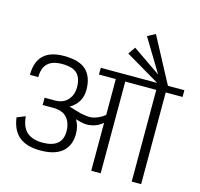

<svg xmlns="http://www.w3.org/2000/svg" viewBox="-143 -1221 1432 1375"><g transform="rotate(15 573.0 -533.0)"><path d="M1024 -730 845 -1066 787 -1035 935 -790 727 -933 690 -880 944 -730H526V-680H651V-414Q628 -395 603.5 -384.5Q579 -374 560 -370.5Q541 -367 514 -370.5Q487 -374 472.5 -377.5Q458 -381 427 -390.5Q396 -400 383 -404Q468 -455 468 -550Q468 -644 417.5 -694Q367 -744 251 -744Q49 -744 49 -550H111Q111 -685 251 -685Q333 -685 365.5 -651Q398 -617 398 -551Q398 -494 364 -456.5Q330 -419 270 -419H193V-365H269Q341 -365 374 -327Q407 -289 407 -226Q407 -105 261 -104Q184 -105 144 -141Q104 -177 97 -256L35 -231Q48 -136 103.5 -91Q159 -46 261 -46Q367 -46 422 -92.5Q477 -139 477 -227Q477 -285 450 -328Q489 -316 516.5 -312.5Q544 -309 580.5 -318Q617 -327 651 -355V0H721V-680H951V0H1021V-680H1146V-730Z"/></g></svg>

Font: Glegoo
Style: Regular
Weight: 400
Version: Version 2.0.1; ttfautohint (v0.9) -r 48 -G 60